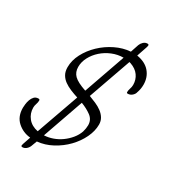

<svg xmlns="http://www.w3.org/2000/svg" viewBox="-180 -813 832 929"><g transform="rotate(30 236.0 -348.5)"><path d="M442 -489Q440 -478 429.5 -468.5Q419 -459 405 -459Q399 -459 399 -465Q399 -475 403 -486.5Q407 -498 407 -509Q407 -538 391 -560.5Q375 -583 343 -594Q337 -596 336 -596L252 -358Q271 -351 290.5 -342.5Q310 -334 325.5 -322.5Q341 -311 350.5 -295.5Q360 -280 360 -260Q360 -224 342 -186.5Q324 -149 293.5 -117.5Q263 -86 223 -64.5Q183 -43 140 -39L128 -7Q123 5 113.5 12.5Q104 20 93 20Q86 20 86 14Q86 13 88 5L103 -39Q61 -43 30.5 -70.5Q0 -98 0 -147Q0 -154 1.5 -167Q3 -180 7.5 -192.5Q12 -205 20.5 -214Q29 -223 44 -223Q51 -223 51 -216Q51 -206 47 -194.5Q43 -183 43 -173Q43 -140 63 -115.5Q83 -91 119 -84L203 -321Q181 -328 160.5 -336.5Q140 -345 124 -356.5Q108 -368 98.5 -384.5Q89 -401 89 -425Q89 -463 108.5 -500.5Q128 -538 160.5 -569Q193 -600 234 -620Q275 -640 317 -643L332 -688Q336 -699 345.5 -708Q355 -717 368 -717Q375 -717 375 -710Q375 -707 373 -701L353 -642Q401 -634 425.5 -605Q450 -576 450 -535Q450 -511 442 -489ZM301 -600Q269 -600 238.5 -587.5Q208 -575 184.5 -554Q161 -533 147 -506.5Q133 -480 133 -452Q133 -423 151.5 -404.5Q170 -386 220 -369ZM310 -193Q316 -214 316 -231Q316 -262 291.5 -280Q267 -298 235 -310L155 -82Q179 -83 203 -91.5Q227 -100 248 -115Q269 -130 285.5 -150Q302 -170 310 -193Z"/></g></svg>

Font: Discipuli Britannica
Style: Regular
Weight: 400
Designer: Peter Wiegel
Foundry: Peter Wiegel
Version: Version 0.001 2009